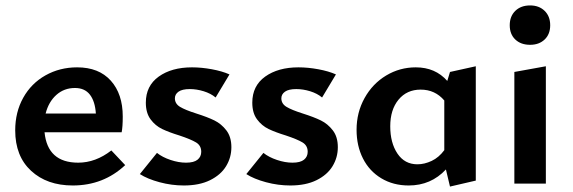

<svg xmlns="http://www.w3.org/2000/svg" viewBox="-20 -676 2109 707"><path d="M441 -68Q361 7 248 7Q153 7 94.5 -47Q36 -101 36 -196Q36 -263 65.5 -316Q95 -369 147.5 -398.5Q200 -428 264 -428Q344 -428 388 -379Q432 -330 432 -247Q432 -209 428 -189H144Q155 -77 268 -77Q332 -77 390 -122ZM148 -258H333Q330 -303 311 -327.5Q292 -352 256 -352Q216 -352 187.5 -326.5Q159 -301 148 -258Z M495 -35 558 -113Q578 -97 608 -87Q638 -77 665 -77Q694 -77 707.5 -88Q721 -99 721 -117Q721 -140 702 -151.5Q683 -163 641 -177Q602 -189 577 -201Q552 -213 534.5 -236.5Q517 -260 517 -298Q517 -360 564.5 -394Q612 -428 687 -428Q722 -428 760 -421Q798 -414 825 -402L774 -317Q756 -332 730 -340Q704 -348 679 -348Q651 -348 637.5 -338.5Q624 -329 624 -314Q624 -294 643 -282.5Q662 -271 703 -258Q744 -245 769.5 -232.5Q795 -220 813.5 -196Q832 -172 832 -134Q832 -96 812.5 -64Q793 -32 753.5 -12.5Q714 7 657 7Q612 7 567.5 -5Q523 -17 495 -35Z M887 -35 950 -113Q970 -97 1000 -87Q1030 -77 1057 -77Q1086 -77 1099.5 -88Q1113 -99 1113 -117Q1113 -140 1094 -151.5Q1075 -163 1033 -177Q994 -189 969 -201Q944 -213 926.5 -236.5Q909 -260 909 -298Q909 -360 956.5 -394Q1004 -428 1079 -428Q1114 -428 1152 -421Q1190 -414 1217 -402L1166 -317Q1148 -332 1122 -340Q1096 -348 1071 -348Q1043 -348 1029.5 -338.5Q1016 -329 1016 -314Q1016 -294 1035 -282.5Q1054 -271 1095 -258Q1136 -245 1161.5 -232.5Q1187 -220 1205.5 -196Q1224 -172 1224 -134Q1224 -96 1204.5 -64Q1185 -32 1145.5 -12.5Q1106 7 1049 7Q1004 7 959.5 -5Q915 -17 887 -35Z M1732 -432V-11L1637 11L1622 -52Q1567 7 1485 7Q1428 7 1384 -19.5Q1340 -46 1316.5 -92.5Q1293 -139 1293 -198Q1293 -262 1322.5 -315Q1352 -368 1402 -398Q1452 -428 1511 -428Q1583 -428 1627 -378L1637 -411ZM1616 -123V-306Q1582 -346 1529 -346Q1478 -346 1447.5 -309Q1417 -272 1417 -211Q1417 -150 1443.5 -110.5Q1470 -71 1517 -71Q1543 -71 1569.5 -83.5Q1596 -96 1616 -123Z M1857 -583Q1857 -616 1877.5 -636Q1898 -656 1932 -656Q1965 -656 1985.5 -636Q2006 -616 2006 -583Q2006 -550 1985.5 -530.5Q1965 -511 1932 -511Q1898 -511 1877.5 -530.5Q1857 -550 1857 -583ZM1874 -411 1990 -432V0H1874Z"/></svg>

Font: Ysabeau Infant
Style: Bold
Weight: 700
Designer: Christian Thalmann (Catharsis Fonts)
Version: Version 0.003